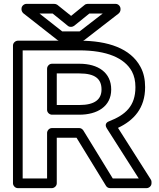

<svg xmlns="http://www.w3.org/2000/svg" viewBox="-20 -946 822 991"><path d="M679 -496C679 -399 628 -353 543 -320C537 -318 516 -308 531 -284L696 -25H562L410 -273C405 -280 398 -285 389 -285H248C233 -285 223 -271 223 -260V-25H97V-686H390C531 -686 623 -647 661 -577C673 -554 679 -528 679 -496ZM729 -496C729 -535 722 -570 705 -601C654 -696 538 -736 390 -736H72C61 -736 47 -726 47 -711V0C47 11 57 25 72 25H248C259 25 273 15 273 0V-235H375L527 13C531 20 539 25 548 25H737C748 25 762 15 762 0V-7C762 -11 761 -16 758 -20L589 -286C670 -324 729 -387 729 -496ZM554 -484C554 -572 486 -617 390 -617H248C233 -617 223 -603 223 -592V-379C223 -364 237 -354 248 -354H390C481 -354 554 -396 554 -484ZM504 -484C504 -433 469 -404 390 -404H273V-567H390C472 -567 504 -538 504 -484ZM363 -813 441 -876H510L391 -784H301L184 -876H252L331 -812C340 -805 354 -806 363 -813ZM347 -864 276 -921C272 -924 266 -926 260 -926H116C105 -926 91 -916 91 -901V-897C91 -891 95 -882 101 -877L277 -739C281 -736 287 -734 293 -734H400C405 -734 411 -736 415 -739L592 -876C597 -880 602 -888 602 -896V-901C602 -912 592 -926 577 -926H432C427 -926 420 -924 416 -920Z"/></svg>

Font: Asimov
Style: XWidOu
Weight: 500
Designer: Google
Version: Version 2.000980; 2014